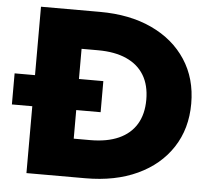

<svg xmlns="http://www.w3.org/2000/svg" viewBox="-52 -787 902 842"><g transform="rotate(5 399.0 -366.0)"><path d="M94.7 0V-294.4H4.9V-431.2H94.7V-732.4H354Q485.4 -732.4 582.8 -687Q680.2 -641.6 734.1 -559.3Q788.1 -477.1 788.1 -366.2Q788.1 -255.9 734.1 -173.3Q680.2 -90.8 582.8 -45.4Q485.4 0 354 0ZM395.5 -294.4H288.1V-168.5H360.4Q434.6 -168.5 485.8 -191.4Q537.1 -214.4 563.7 -258.5Q590.3 -302.7 590.3 -366.2Q590.3 -430.2 563.7 -474.1Q537.1 -518.1 485.8 -541Q434.6 -564 360.4 -564H288.1V-431.2H395.5Z"/></g></svg>

Font: Kumbh Sans Black
Style: Regular
Weight: 900
Version: Version 1.005